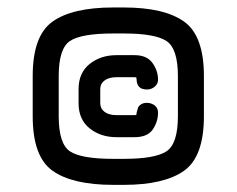

<svg xmlns="http://www.w3.org/2000/svg" viewBox="-20 -570 640 519"><path d="M286.1 -140.6H314.5Q399.4 -140.6 430.2 -161.1Q460.9 -181.6 460.9 -255.9V-364.3Q460.9 -438.5 430.2 -459Q399.4 -479.5 314.5 -479.5H286.1Q199.2 -479.5 168.9 -459Q138.7 -438.5 138.7 -364.3V-255.9Q138.7 -181.6 168.9 -161.1Q199.2 -140.6 286.1 -140.6ZM68.4 -364.3Q68.4 -473.6 122.1 -511.7Q175.8 -549.8 286.1 -549.8H314.5Q423.8 -549.8 477.5 -511.7Q531.2 -473.6 531.2 -364.3V-255.9Q531.2 -146.5 477.5 -108.4Q423.8 -70.3 314.5 -70.3H286.1Q175.8 -70.3 122.1 -108.4Q68.4 -146.5 68.4 -255.9ZM377.9 -328.1Q363.3 -328.1 356.9 -334.5Q350.6 -340.8 349.6 -350.6L348.6 -360.4Q347.7 -361.3 341.8 -361.3H294.9Q274.4 -361.3 262.7 -352.5Q251 -343.8 251 -329.1V-291Q251 -276.4 262.7 -267.6Q274.4 -258.8 294.9 -258.8H341.8Q348.6 -258.8 348.6 -259.8L349.6 -266.6Q351.6 -273.4 353 -278.3Q354.5 -283.2 360.8 -287.6Q367.2 -292 377 -292Q388.7 -292 397.9 -285.2Q407.2 -278.3 407.2 -265.6Q407.2 -241.2 393.1 -220.2Q378.9 -199.2 343.8 -199.2H294.9Q252 -199.2 222.2 -223.1Q192.4 -247.1 192.4 -291V-329.1Q192.4 -373 222.2 -397Q252 -420.9 294.9 -420.9H343.8Q377 -420.9 392.1 -399.9Q407.2 -378.9 407.2 -354.5Q407.2 -342.8 397.9 -335.4Q388.7 -328.1 377.9 -328.1Z"/></svg>

Font: Jura
Style: DemiBold
Weight: 600
Version: Version 2.4